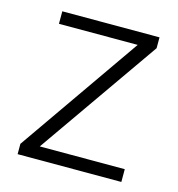

<svg xmlns="http://www.w3.org/2000/svg" viewBox="-85 -607 634 683"><g transform="rotate(15 231.5 -266.0)"><path d="M422 0H40V-38L352 -486H62V-532H420V-492L109 -47H422Z"/></g></svg>

Font: Noto Sans Gurmukhi UI Light
Style: Regular
Weight: 300
Designer: Jelle Bosma - Monotype Design Team
Foundry: Monotype Imaging Inc.
Version: Version 2.004; ttfautohint (v1.8.4.7-5d5b)